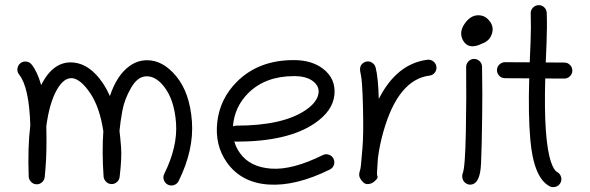

<svg xmlns="http://www.w3.org/2000/svg" viewBox="-20 -726 2337 761"><path d="M143.1 -388.7Q192.4 -486.8 272.9 -478Q336.9 -471.2 387.2 -397Q403.3 -373 415.5 -345.2Q443.4 -428.7 494.1 -464.8Q524.9 -486.8 562 -487.3Q626 -487.8 679.2 -422.9Q732.4 -357.9 740.7 -244.9Q749 -131.8 688 -8.3Q682.1 3.4 669.4 7.6Q656.7 11.7 645.3 5.9Q633.8 0 629.4 -12.5Q625 -24.9 630.9 -36.6Q684.6 -144.5 677.7 -238.8Q670.9 -333 627.9 -385.7Q596.7 -423.8 561 -423.6Q525.4 -423.3 499.3 -377.7Q473.1 -332 464.8 -286.1Q456.5 -240.2 453.6 -207Q456.1 -189 459.7 -144.8Q463.4 -100.6 454.1 -24.4Q452.6 -11.7 442.1 -3.4Q431.6 4.9 419.4 3.4Q407.2 2 399.4 -6.8Q391.6 -15.6 390.6 -25.9Q383.8 -126.5 389.6 -205.6Q375.5 -299.8 338.4 -355.5Q262.2 -468.8 205.6 -370.6Q175.8 -318.4 163.6 -225.6Q166 -125.5 160.2 -58.1L157.2 -24.4Q156.2 -11.7 146 -3.2Q135.7 5.4 123.3 4.4Q110.8 3.4 102.5 -5.9Q94.2 -15.1 93.8 -25.9Q89.4 -141.6 100.1 -229Q95.7 -380.4 55.7 -430.7Q47.4 -440.9 49.1 -454.1Q50.8 -467.3 60.8 -475.3Q70.8 -483.4 84 -481.9Q97.2 -480.5 105.5 -470.2Q128.9 -440.4 143.1 -388.7Z M908.7 -165.5Q915.5 -140.6 931.2 -119.1Q970.7 -63.5 1055.2 -57.6Q1139.6 -51.8 1259.3 -111.3Q1271 -117.2 1283.7 -112.8Q1296.4 -108.4 1302 -96.7Q1307.6 -85 1303.5 -72.5Q1299.3 -60.1 1287.6 -54.2Q1152.3 12.7 1044.2 5.4Q936 -2 878.9 -82.5Q830.6 -151.4 841.3 -243.2Q852.1 -335 918.9 -401.9Q1005.4 -488.3 1145 -487.8Q1215.3 -487.8 1260.3 -453.6Q1312 -413.6 1305.4 -349.6Q1298.8 -285.6 1226.6 -236.8Q1120.1 -164.6 916.5 -164.6Q912.6 -164.6 908.7 -165.5ZM903.3 -225.1Q909.7 -228 916.5 -228Q1100.6 -228 1191.4 -289.6Q1238.8 -321.8 1242.7 -358.4Q1245.6 -385.3 1219.7 -404.8Q1193.8 -424.3 1145.5 -424.3Q1031.7 -424.3 963.9 -356.9Q909.2 -302.2 903.3 -225.1Z M1468.8 -458.5Q1479 -418.9 1481.4 -334Q1552.2 -473.6 1674.3 -489.3Q1687 -490.7 1697.5 -482.7Q1708 -474.6 1709.7 -461.7Q1711.4 -448.7 1703.4 -438.2Q1695.3 -427.7 1682.1 -426.3Q1558.1 -410.6 1499.5 -204.1Q1485.4 -154.8 1478 -100.6Q1476.1 -63 1474.6 -48.1Q1473.1 -33.2 1476.1 -27.3Q1479 -21.5 1469.5 -12Q1460 -2.4 1452.6 0.5Q1431.2 8.8 1418.9 -4.2Q1406.7 -17.1 1404.5 -26.6Q1402.3 -36.1 1406 -47.6Q1409.7 -59.1 1410.6 -71.5Q1411.6 -84 1416.5 -138.2Q1421.4 -192.4 1418.7 -300.5Q1416 -408.7 1409.9 -431.9Q1403.8 -455.1 1410.6 -466.6Q1417.5 -478 1430.2 -481.4Q1442.9 -484.9 1454.1 -478Q1465.3 -471.2 1468.8 -458.5Z M1877.4 -665.5Q1896.5 -665 1909.7 -653.8Q1939 -628.4 1930.9 -596.4Q1922.9 -564.5 1890.6 -553.2Q1836.9 -526.4 1814.9 -566.4Q1797.9 -598.1 1821.8 -632.3Q1845.7 -666.5 1877.4 -665.5ZM1853 4.4Q1840.3 8.3 1828.9 2Q1817.4 -4.4 1813.7 -16.6Q1810.1 -28.8 1814 -39.1Q1823.7 -61 1826.4 -203.1Q1829.1 -345.2 1827.6 -460Q1827.6 -473.1 1836.7 -482.7Q1845.7 -492.2 1858.6 -492.4Q1871.6 -492.7 1881.1 -483.4Q1890.6 -474.1 1890.6 -460.9Q1892.6 -345.2 1891.1 -267.6Q1889.6 -189.9 1889.2 -157.2Q1888.7 -124.5 1886.7 -79.6Q1883.8 -4.9 1853 4.4Z M1981.4 -479.5 2079.6 -479Q2080.1 -490.2 2082.8 -555.2Q2085.4 -620.1 2083.5 -672.9Q2083 -686 2092.3 -695.6Q2101.6 -705.1 2114.5 -705.6Q2127.4 -706.1 2137 -697Q2146.5 -688 2147 -674.8Q2148.9 -619.6 2146.2 -554Q2143.6 -488.3 2143.1 -478.5L2216.8 -478Q2230 -478 2239.3 -468.5Q2248.5 -459 2248.5 -446Q2248.5 -433.1 2239 -423.8Q2229.5 -414.6 2216.8 -414.6Q2179.2 -415 2141.1 -415Q2134.3 -170.9 2164.1 -83.5Q2175.3 -51.3 2187.5 -44.7Q2199.7 -38.1 2203.6 -25.4Q2207.5 -12.7 2201.4 -1.2Q2195.3 10.3 2182.6 14.2Q2169.9 18.1 2158.2 12.2Q2095.2 -21.5 2082 -171.9Q2073.2 -269.5 2077.6 -415.5Q2029.3 -416 1981.4 -416Q1968.3 -416 1959 -425.5Q1949.7 -435.1 1949.7 -448Q1949.7 -460.9 1959.2 -470.2Q1968.8 -479.5 1981.4 -479.5Z"/></svg>

Font: Chilanka
Style: Regular
Weight: 400
Designer: Santhosh Thottingal <santhosh.thottingal@gmail.com>
Foundry: Swathanthra Malayalam Computing(SMC)
Version: Version 1.3; 20181103